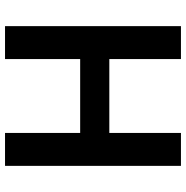

<svg xmlns="http://www.w3.org/2000/svg" viewBox="-8 -732 740 764"><g transform="rotate(90 362.0 -350.0)"><path d="M84 0H215V-299H509V0H640V-700H509V-415H215V-700H84Z"/></g></svg>

Font: Fixel Display SemiBold
Style: Regular
Weight: 600
Designer: AlfaBravo + MacPaw
Foundry: Kyrylo Tkachov, Marchela Mozhyna, Serhii Makarenko, Maria Weinstein, Zakhar Kryvoshyya
Version: Version 1.211